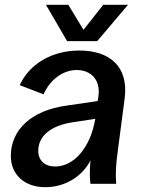

<svg xmlns="http://www.w3.org/2000/svg" viewBox="-20 -764 594 798"><path d="M168 14C248 14 320 -28 356 -97C352 -52 353 -20 356 0H463C460 -38 461 -72 468 -125L498 -354C516 -490 433 -554 310 -554C193 -554 101 -496 62 -410L161 -372C190 -437 245 -473 299 -473C356 -473 399 -434 389 -364L386 -344L256 -325C110 -305 25 -224 25 -116C25 -38 82 14 168 14ZM259 -593H384L512 -744H409L327 -640L264 -744H171ZM139 -137C139 -199 191 -242 283 -256L376 -270C356 -151 288 -72 209 -72C166 -72 139 -97 139 -137Z"/></svg>

Font: Ronzino Medium
Style: Italic
Weight: 500
Italic angle: -7.99998°
Designer: Nunzio Mazzaferro
Foundry: Collletttivo
Version: Version 1.000;Glyphs 3.3 (3337)